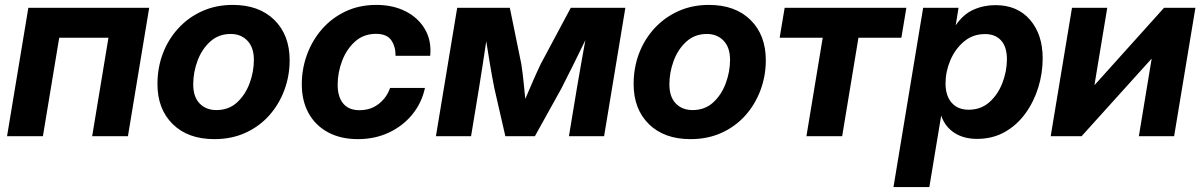

<svg xmlns="http://www.w3.org/2000/svg" viewBox="-20 -547 4829 771"><path d="M579.1 -515.6 493.7 0H350.1L415.5 -395.5H217.8L152.3 0H8.3L93.8 -515.6Z M840.8 11.7Q734.9 11.7 673.6 -48.6Q612.3 -108.9 612.3 -209.5Q612.3 -274.9 634 -332.3Q655.8 -389.6 696.3 -433.6Q736.8 -477.5 792.2 -502.4Q847.7 -527.3 914.6 -527.3Q1020.5 -527.3 1081.8 -466.8Q1143.1 -406.2 1143.1 -305.2Q1143.1 -242.2 1121.8 -185.1Q1100.6 -127.9 1061 -83.5Q1021.5 -39.1 965.6 -13.7Q909.7 11.7 840.8 11.7ZM849.1 -105Q898.4 -105 931.9 -135.7Q965.3 -166.5 982.4 -212.9Q999.5 -259.3 999.5 -306.6Q999.5 -356.4 973.6 -383.5Q947.8 -410.6 906.2 -410.6Q857.9 -410.6 824.2 -380.1Q790.5 -349.6 773.2 -303Q755.9 -256.3 755.9 -208Q755.9 -158.2 781.5 -131.6Q807.1 -105 849.1 -105Z M1417.5 11.7Q1348.1 11.7 1297.4 -15.6Q1246.6 -43 1219.2 -92.5Q1191.9 -142.1 1191.9 -208.5Q1191.9 -270.5 1212.9 -327.9Q1233.9 -385.3 1273.2 -430.2Q1312.5 -475.1 1367.7 -501.2Q1422.9 -527.3 1491.7 -527.3Q1557.6 -527.3 1608.4 -501.7Q1659.2 -476.1 1686.3 -429.9Q1713.4 -383.8 1707.5 -322.8H1568.4Q1568.8 -359.4 1551.3 -385.3Q1533.7 -411.1 1489.7 -411.1Q1440.4 -411.1 1406 -380.4Q1371.6 -349.6 1353.8 -302.5Q1335.9 -255.4 1335.9 -206.5Q1335.9 -158.2 1358.2 -131.3Q1380.4 -104.5 1423.3 -104.5Q1468.8 -104.5 1501 -129.9Q1533.2 -155.3 1546.4 -193.8H1686.5Q1673.3 -133.3 1635.3 -86.9Q1597.2 -40.5 1541 -14.4Q1484.9 11.7 1417.5 11.7Z M1730.5 0 1815.9 -515.6H2027.3L2073.2 -291Q2078.6 -256.3 2082.3 -219.7Q2085.9 -183.1 2089.4 -149.9Q2103.5 -183.1 2119.4 -219.7Q2135.3 -256.3 2151.9 -291L2272 -515.6H2491.2L2405.8 0H2264.6L2296.4 -191.9Q2305.2 -244.1 2313.7 -291.7Q2322.3 -339.4 2330.6 -385.7Q2307.6 -338.9 2283.7 -290Q2259.8 -241.2 2234.4 -191.9L2127.9 0H2009.3L1965.3 -191.9Q1955.6 -240.2 1947.8 -287.8Q1939.9 -335.4 1932.6 -381.3Q1925.8 -336.4 1918.7 -289.8Q1911.6 -243.2 1903.3 -191.9L1871.6 0Z M2752.9 11.7Q2647 11.7 2585.7 -48.6Q2524.4 -108.9 2524.4 -209.5Q2524.4 -274.9 2546.1 -332.3Q2567.9 -389.6 2608.4 -433.6Q2648.9 -477.5 2704.3 -502.4Q2759.8 -527.3 2826.7 -527.3Q2932.6 -527.3 2993.9 -466.8Q3055.2 -406.2 3055.2 -305.2Q3055.2 -242.2 3033.9 -185.1Q3012.7 -127.9 2973.1 -83.5Q2933.6 -39.1 2877.7 -13.7Q2821.8 11.7 2752.9 11.7ZM2761.2 -105Q2810.5 -105 2844 -135.7Q2877.4 -166.5 2894.5 -212.9Q2911.6 -259.3 2911.6 -306.6Q2911.6 -356.4 2885.7 -383.5Q2859.9 -410.6 2818.4 -410.6Q2770 -410.6 2736.3 -380.1Q2702.6 -349.6 2685.3 -303Q2668 -256.3 2668 -208Q2668 -158.2 2693.6 -131.6Q2719.2 -105 2761.2 -105Z M3218.3 0 3283.7 -395.5H3110.8L3130.9 -515.6H3619.6L3599.6 -395.5H3427.2L3361.8 0Z M3567.9 204.1 3687 -515.6H3829.1L3817.9 -446.3H3818.4Q3848.1 -489.7 3889.2 -508.1Q3930.2 -526.4 3977.5 -526.4Q4065.4 -526.4 4116.2 -467.5Q4167 -408.7 4167 -312.5Q4167 -252.9 4149.2 -195.3Q4131.3 -137.7 4097.4 -91.1Q4063.5 -44.4 4014.6 -16.8Q3965.8 10.7 3903.3 10.7Q3849.6 10.7 3812.3 -13.7Q3774.9 -38.1 3759.8 -82H3759.3L3711.9 204.1ZM3869.6 -106.4Q3919.4 -106.4 3953.6 -137.2Q3987.8 -168 4005.6 -214.8Q4023.4 -261.7 4023.4 -309.1Q4023.4 -358.4 4000.2 -384.3Q3977.1 -410.2 3935.5 -410.2Q3886.2 -410.2 3850.6 -379.9Q3814.9 -349.6 3795.9 -304.2Q3776.9 -258.8 3776.9 -211.9Q3776.9 -162.6 3801.5 -134.5Q3826.2 -106.4 3869.6 -106.4Z M4694.8 0H4553.2L4604.5 -310.5H4603.5L4323.2 0H4199.2L4284.7 -515.6H4426.3L4375 -206.1H4376L4654.3 -515.6H4780.3Z"/></svg>

Font: Inter Display
Style: Bold Italic
Weight: 700
Italic angle: -9.39999°
Designer: Rasmus Andersson
Foundry: rsms
Version: Version 4.000;git-a52131595